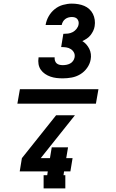

<svg xmlns="http://www.w3.org/2000/svg" viewBox="-20 -873 640 1061"><path d="M76 -300 90 -380H524L510 -300ZM327 -440Q309 -440 292 -442Q275 -444 259 -449.5Q243 -455 229 -464.5Q215 -474 205.5 -487.5Q196 -501 193 -518.5Q190 -536 193 -554V-556H282V-555Q281 -546 284 -537Q287 -528 293.5 -522.5Q300 -517 309 -515Q318 -513 327 -513Q337 -513 347.5 -515Q358 -517 367.5 -522Q377 -527 383.5 -536Q390 -545 392 -555Q395 -570 389 -582Q383 -594 371.5 -601.5Q360 -609 346.5 -611Q333 -613 318 -613L330 -686Q343 -686 356 -687.5Q369 -689 381.5 -695.5Q394 -702 403 -713.5Q412 -725 414 -737Q416 -746 414 -754Q412 -762 407 -768Q402 -774 394 -776.5Q386 -779 377 -779Q368 -779 358.5 -776.5Q349 -774 341 -768Q333 -762 328 -753.5Q323 -745 321 -735H232Q236 -760 249 -783Q262 -806 282.5 -822.5Q303 -839 328 -846Q353 -853 377 -853Q395 -853 412.5 -850Q430 -847 445.5 -840.5Q461 -834 473.5 -822.5Q486 -811 493.5 -796Q501 -781 503.5 -763.5Q506 -746 503 -728Q501 -715 495 -702.5Q489 -690 480.5 -679Q472 -668 460 -660Q448 -652 435 -646Q448 -638 457.5 -627Q467 -616 473.5 -603Q480 -590 482 -574.5Q484 -559 481 -544Q477 -520 461.5 -498Q446 -476 423.5 -462.5Q401 -449 376 -444.5Q351 -440 327 -440ZM221 168V95H241L244 74H89L101 1L290 -236H394L205 1H256L266 -59H356L346 1H381L369 74H334L331 95H341V168Z"/></svg>

Font: Iosevka Etoile Heavy
Style: Italic
Weight: 900
Italic angle: -9°
Designer: Belleve Invis
Foundry: Belleve Invis
Version: Version 22.1.2; ttfautohint (v1.8.4)